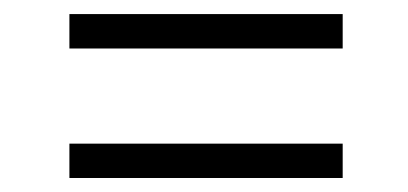

<svg xmlns="http://www.w3.org/2000/svg" viewBox="-20 -388 574 270"><path d="M461.9 -319.8H77.6V-368.2H461.9ZM461.9 -137.7H77.6V-186H461.9Z"/></svg>

Font: Vazirmatn FD NL ExtraLight
Style: Regular
Weight: 200
Designer: Saber Rastikerdar
Foundry: Saber Rastikerdar
Version: Version 33.003